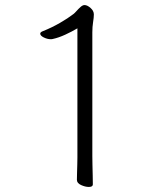

<svg xmlns="http://www.w3.org/2000/svg" viewBox="-20 -728 640 759"><path d="M286 -616V-105Q286 -95 285.5 -77Q285 -59 284.5 -42Q284 -25 284 -17Q284 -4 300.5 3.5Q317 11 331 11Q347 11 347 1Q347 -13 346.5 -34Q346 -55 345.5 -76.5Q345 -98 345 -111V-600Q345 -622 348 -640.5Q351 -659 351 -671Q351 -685 338 -696.5Q325 -708 314 -708Q307 -708 298.5 -700.5Q290 -693 282.5 -684.5Q275 -676 271 -673Q249 -656 217 -637.5Q185 -619 150 -605Q139 -601 139 -595Q139 -587 153 -580Q167 -573 181 -573Q186 -573 189 -574Q212 -579 238 -591Q264 -603 286 -616Z"/></svg>

Font: Klee One
Style: Regular
Weight: 400
Designer: Fontworks Inc.
Foundry: Fontworks Inc.
Version: Version 1.100